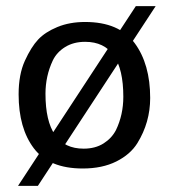

<svg xmlns="http://www.w3.org/2000/svg" viewBox="-20 -540 553 629"><path d="M39 69 425 -520H490L104 69ZM259 -403Q221 -403 193.5 -386Q166 -369 153 -342Q129 -291 129 -233Q129 -53 254 -53Q292 -53 319 -70Q346 -87 360 -114Q384 -164 384 -223Q384 -403 259 -403ZM259 -468Q370 -468 421 -399Q472 -330 472 -219Q472 -139 430 -71Q407 -34 361 -11Q315 12 251 12Q141 12 91 -54Q41 -120 41 -231Q41 -296 61.5 -341Q82 -386 105 -410.5Q128 -435 168 -451.5Q208 -468 259 -468Z"/></svg>

Font: Average Sans
Style: Regular
Weight: 400
Designer: Eduardo Rodriguez Tunni
Foundry: Eduardo Rodriguez Tunni
Version: Version 1.001